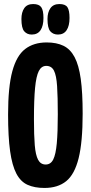

<svg xmlns="http://www.w3.org/2000/svg" viewBox="-20 -920 449 950"><path d="M200 10Q151 10 116.5 -5.5Q82 -21 61 -61Q40 -101 30 -172Q20 -243 20 -354Q20 -490 41 -567.5Q62 -645 104.5 -677.5Q147 -710 211 -710Q260 -710 294 -693.5Q328 -677 349 -637.5Q370 -598 379.5 -530Q389 -462 389 -358Q389 -217 369 -137Q349 -57 307.5 -23.5Q266 10 200 10ZM206 -106Q231 -106 243.5 -131Q256 -156 261 -211Q266 -266 266 -354Q266 -441 262.5 -494Q259 -547 247 -570.5Q235 -594 209 -594Q185 -594 172 -568.5Q159 -543 153.5 -485Q148 -427 148 -329Q148 -251 152 -202Q156 -153 168.5 -129.5Q181 -106 206 -106ZM137 -749Q114 -749 100 -765Q86 -781 86 -826Q86 -859 100 -879.5Q114 -900 144 -900Q173 -900 184 -884.5Q195 -869 195 -831Q195 -792 180.5 -770.5Q166 -749 137 -749ZM267 -749Q243 -749 229 -765Q215 -781 215 -826Q215 -859 229.5 -879.5Q244 -900 274 -900Q303 -900 313.5 -884.5Q324 -869 324 -831Q324 -792 309.5 -770.5Q295 -749 267 -749Z"/></svg>

Font: Yanone Kaffeesatz
Style: Bold
Weight: 700
Designer: Yanone (Cyrillic: Daniel Pouzeot, Huerta Tipografica, and Cyreal)
Foundry: Yanone
Version: Version 2.003